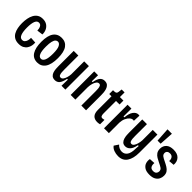

<svg xmlns="http://www.w3.org/2000/svg" viewBox="163 -1795 3046 3046"><g transform="rotate(45 1686.0 -272.0)"><path d="M232 12Q175 12 137.5 -10Q100 -32 78.5 -70Q57 -108 47.5 -157Q38 -206 38 -260Q38 -315 47.5 -365.5Q57 -416 79 -456Q101 -496 137 -519Q173 -542 227 -542Q285 -542 322.5 -515.5Q360 -489 378 -448Q396 -407 394 -361L294 -348Q294 -391 277 -423.5Q260 -456 224 -456Q183 -456 163.5 -407Q144 -358 144 -266Q144 -174 164 -122.5Q184 -71 229 -71Q255 -71 272.5 -88.5Q290 -106 298 -134.5Q306 -163 305 -196L405 -190Q408 -156 401 -121Q394 -86 374 -55.5Q354 -25 319.5 -6.5Q285 12 232 12Z M649 13Q556 13 510 -60.5Q464 -134 464 -267Q464 -407 512.5 -474Q561 -541 651 -541Q740 -541 787.5 -474.5Q835 -408 835 -270Q835 -129 786.5 -58Q738 13 649 13ZM650 -71Q687 -71 708.5 -117Q730 -163 730 -265Q730 -370 707 -413Q684 -456 649 -456Q627 -456 609 -439Q591 -422 580.5 -380Q570 -338 570 -265Q570 -164 590.5 -117.5Q611 -71 650 -71Z M1045 13Q1002 13 978 -8.5Q954 -30 944 -63Q934 -96 932 -129.5Q930 -163 930 -188V-528H1034V-216Q1034 -187 1036 -155.5Q1038 -124 1048 -102.5Q1058 -81 1082 -81Q1107 -81 1124.5 -105Q1142 -129 1152.5 -165.5Q1163 -202 1165 -239V-528H1271V0H1184L1187 -140H1169Q1154 -60 1124.5 -23.5Q1095 13 1045 13Z M1390 0V-528H1476L1474 -390H1492Q1507 -471 1537 -506Q1567 -541 1616 -541Q1660 -541 1684.5 -518.5Q1709 -496 1719.5 -462Q1730 -428 1732.5 -394.5Q1735 -361 1735 -338V0H1629V-321Q1629 -347 1627 -376.5Q1625 -406 1615 -427Q1605 -448 1581 -448Q1555 -448 1536.5 -423Q1518 -398 1507.5 -360Q1497 -322 1495 -282V0Z M1991 8Q1929 8 1896 -27.5Q1863 -63 1863 -140V-443H1812V-528H1834Q1864 -528 1877 -537.5Q1890 -547 1893 -570L1901 -633H1966V-528H2045V-441H1966V-161Q1966 -128 1975 -110Q1984 -92 2009 -92Q2020 -92 2049 -99V0Q2017 8 1991 8Z M2138 0V-528H2225L2224 -351H2244Q2251 -443 2286.5 -492Q2322 -541 2370 -541Q2376 -541 2382 -540Q2388 -539 2394 -538L2389 -419Q2380 -421 2369 -421Q2342 -421 2315 -397.5Q2288 -374 2269 -332.5Q2250 -291 2247 -237V0Z M2608 156Q2558 156 2512 139Q2466 122 2441 87L2490 13Q2511 38 2540 51Q2569 64 2599 64Q2655 64 2688.5 17.5Q2722 -29 2722 -131L2726 -190H2708Q2693 -107 2657.5 -70.5Q2622 -34 2577 -34Q2536 -34 2513.5 -57Q2491 -80 2481.5 -113.5Q2472 -147 2470 -179.5Q2468 -212 2468 -231V-528H2573V-267Q2573 -238 2575 -206Q2577 -174 2587 -152.5Q2597 -131 2621 -131Q2646 -131 2663.5 -156.5Q2681 -182 2691 -219.5Q2701 -257 2703 -293V-528H2808V-122Q2808 7 2758.5 81.5Q2709 156 2608 156Z M2877 -462 2862 -700H2961L2946 -462Z M3167 13Q3094 13 3054 -14.5Q3014 -42 3001.5 -83.5Q2989 -125 2998 -169L3093 -175Q3088 -128 3105.5 -99Q3123 -70 3168 -70Q3207 -70 3224.5 -89.5Q3242 -109 3242 -136Q3242 -172 3214.5 -191Q3187 -210 3141 -231Q3105 -248 3071 -268Q3037 -288 3015.5 -319Q2994 -350 2994 -399Q2994 -461 3035.5 -501Q3077 -541 3160 -541Q3250 -541 3293 -493Q3336 -445 3329 -371L3236 -363Q3240 -402 3221.5 -430.5Q3203 -459 3160 -459Q3129 -459 3111.5 -443Q3094 -427 3094 -401Q3094 -368 3120.5 -348.5Q3147 -329 3193 -308Q3235 -288 3269 -267Q3303 -246 3323.5 -216.5Q3344 -187 3344 -141Q3344 -101 3326.5 -66Q3309 -31 3270 -9Q3231 13 3167 13Z"/></g></svg>

Font: Bricolage Grotesque 10pt Condensed Medium
Style: Regular
Weight: 500
Width: 3
Designer: Mathieu Triay
Foundry: Atelier Triay
Version: Version 1.000; ttfautohint (v1.8.4.7-5d5b);gftools[0.9.32]